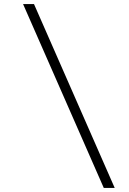

<svg xmlns="http://www.w3.org/2000/svg" viewBox="-20 -720 640 949"><path d="M493 209 94 -700H148L547 209Z"/></svg>

Font: Red Hat Mono
Style: Regular
Weight: 300
Monospace: yes
Designer: Pentagram, MCKL
Foundry: Pentagram, MCKL
Version: Version 1.023